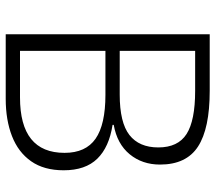

<svg xmlns="http://www.w3.org/2000/svg" viewBox="-61 -693 754 672"><g transform="rotate(90 316.0 -357.0)"><path d="M100 -714H298Q430 -714 493 -673Q556 -632 556 -540Q556 -478 520 -434Q484 -390 417 -378V-374Q495 -362 535.5 -320.5Q576 -279 576 -203Q576 -134 544.5 -89Q513 -44 456.5 -22Q400 0 326 0H100ZM158 -399H311Q409 -399 452.5 -433Q496 -467 496 -534Q496 -603 449 -633Q402 -663 298 -663H158ZM158 -349V-50H321Q515 -50 515 -206Q515 -280 465.5 -314.5Q416 -349 312 -349Z"/></g></svg>

Font: BC Sans Light
Style: Regular
Weight: 300
Designer: Monotype Design Team
Foundry: Monotype Imaging Inc.
Version: Version 2.000;GOOG;noto-source:20170915:90ef993387c0